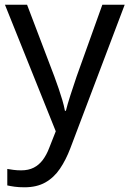

<svg xmlns="http://www.w3.org/2000/svg" viewBox="-20 -556 550 816"><path d="M1 -536H95L211 -231Q221 -204 229.5 -179Q238 -154 245 -130.5Q252 -107 256 -85H260Q266 -110 279 -150.5Q292 -191 306 -232L415 -536H510L279 74Q260 124 234.5 161.5Q209 199 172.5 219.5Q136 240 84 240Q60 240 42 237.5Q24 235 11 232V162Q22 164 37.5 166Q53 168 70 168Q101 168 123.5 156.5Q146 145 162 123.5Q178 102 189 73L217 2Z"/></svg>

Font: lhindi25
Style: Book
Weight: 400
Designer: Jelle Bosma - Monotype Design Team
Foundry: Monotype Imaging Inc.
Version: Version 2.003